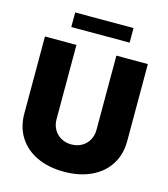

<svg xmlns="http://www.w3.org/2000/svg" viewBox="-128 -984 958 1093"><g transform="rotate(15 351.0 -437.5)"><path d="M654.3 -707V-252.9Q654.3 -173.8 616.5 -114.5Q578.6 -55.2 509.8 -23.2Q440.9 8.8 350.6 8.8Q260.3 8.8 191.7 -23.2Q123 -55.2 85.4 -114.5Q47.9 -173.8 47.9 -252.9V-707H233.4V-269.5Q233.4 -235.8 248.5 -209.2Q263.7 -182.6 290.3 -167.5Q316.9 -152.3 350.6 -152.3Q384.8 -152.3 411.6 -167.2Q438.5 -182.1 453.6 -209Q468.8 -235.8 468.8 -269.5V-707ZM522.5 -797.9H178.7V-883.8H522.5Z"/></g></svg>

Font: Pretendard GOV Black
Style: Regular
Weight: 900
Designer: Base glyphs from Inter by Rasmus Andersson; Hangeul glyphs from Noto Sans CJK(Source Han Sans) by Jang Soo-young and Kan
Foundry: Kil Hyung-jin
Version: Version 1.309